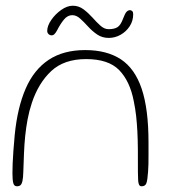

<svg xmlns="http://www.w3.org/2000/svg" viewBox="-20 -640 594 671"><path d="M39 11Q29.5 11 26.5 0.2Q23.5 -10.5 23.5 -34.5Q23.5 -49 24.2 -68.2Q25 -87.5 26.8 -112.8Q28.5 -138 31.5 -169Q41 -264.5 69.8 -330.5Q98.5 -396.5 150 -430.8Q201.5 -465 277.5 -465Q353 -465 402 -433Q451 -401 475 -330.2Q499 -259.5 499 -142.5Q499 -119.5 499 -100.5Q499 -81.5 498.8 -66.5Q498.5 -51.5 497.5 -40Q495.5 -10 491.5 0.5Q487.5 11 475 11Q469 11 466.2 6Q463.5 1 462.8 -9.8Q462 -20.5 462 -37.5Q462 -84 461.8 -119Q461.5 -154 460 -181.8Q458.5 -209.5 455.8 -234.5Q453 -259.5 447.5 -286.5Q434 -356.5 396.5 -395Q359 -433.5 281 -433.5Q204 -433.5 159.2 -391.8Q114.5 -350 91.5 -281Q82 -252.5 76.5 -223.2Q71 -194 68 -164.2Q65 -134.5 63.8 -103.5Q62.5 -72.5 61.5 -40.5Q61 -19 58.5 -7.8Q56 3.5 51.5 7.2Q47 11 39 11ZM160.5 -516.5Q154 -516.5 149.5 -521Q145 -525.5 145 -532Q145 -549.5 159 -570Q173 -590.5 193.8 -605.2Q214.5 -620 234.5 -620Q255 -620 271.8 -607.5Q288.5 -595 302.8 -579Q317 -563 330.8 -550.5Q344.5 -538 359.5 -538Q379 -538 390.2 -544.8Q401.5 -551.5 410 -574.5Q417 -593.5 422.5 -599Q428 -604.5 434.5 -604.5Q438.5 -604.5 442 -601.2Q445.5 -598 445.5 -590.5Q445.5 -567 433.2 -548.2Q421 -529.5 401.5 -518.5Q382 -507.5 360 -507.5Q337 -507.5 319.5 -519.5Q302 -531.5 287.8 -547.2Q273.5 -563 260.2 -575Q247 -587 232.5 -587Q216.5 -587 204 -572.2Q191.5 -557.5 179.5 -534Q175 -525.5 170.5 -521Q166 -516.5 160.5 -516.5Z"/></svg>

Font: Gluten Thin
Style: Regular
Weight: 100
Designer: Tyler Finck
Foundry: Etcetera Type Company
Version: Version 1.300